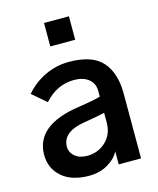

<svg xmlns="http://www.w3.org/2000/svg" viewBox="-122 -895 818 997"><g transform="rotate(-15 287.5 -396.5)"><path d="M210.9 -683.6V-809.6H344.7V-683.6ZM159.2 -158.2Q159.2 -127 184.1 -106Q209 -85 250 -85Q308.6 -85 350.1 -124Q391.6 -163.1 391.6 -226.6V-278.3Q346.7 -267.6 283.2 -257.8Q159.2 -238.3 159.2 -158.2ZM34.2 -147.5Q34.2 -306.6 270.5 -341.8Q356.4 -354.5 391.6 -365.2V-395.5Q391.6 -436.5 362.3 -460Q333 -483.4 284.2 -483.4Q191.4 -483.4 124 -407.2L48.8 -471.7Q92.8 -523.4 153.8 -552.2Q214.8 -581.1 282.2 -581.1Q408.2 -581.1 461.9 -520Q515.6 -459 515.6 -349.6V0H395.5V-70.3Q377.9 -34.2 334.5 -8.3Q291 17.6 232.4 17.6Q139.6 17.6 86.9 -28.3Q34.2 -74.2 34.2 -147.5Z"/></g></svg>

Font: Gothic A1
Style: Bold
Weight: 700
Version: Version 2.50